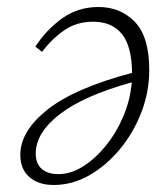

<svg xmlns="http://www.w3.org/2000/svg" viewBox="-20 -515 479 548"><path d="M133 13Q90 13 64 -9.5Q38 -32 38 -73Q38 -141 116 -202.5Q194 -264 357 -307Q356 -384 327.5 -418.5Q299 -453 246 -453Q199 -453 164 -429Q129 -405 100 -367L81 -382Q113 -431 158 -463Q203 -495 261 -495Q324 -495 365 -452.5Q406 -410 406 -315Q406 -253 383.5 -194.5Q361 -136 322 -89Q283 -42 234.5 -14.5Q186 13 133 13ZM82 -77Q82 -48 99 -33Q116 -18 147 -18Q182 -18 217 -40Q252 -62 282 -99Q312 -136 332 -183Q352 -230 356 -280Q219 -242 150.5 -189Q82 -136 82 -77Z"/></svg>

Font: Source Serif 4 SmText Light
Style: Italic
Weight: 300
Italic angle: -12°
Designer: Frank Grießhammer
Foundry: Adobe
Version: Version 4.005;hotconv 1.1.0;makeotfexe 2.6.0